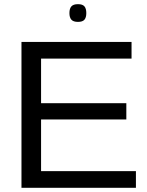

<svg xmlns="http://www.w3.org/2000/svg" viewBox="-20 -901 703 921"><path d="M83 0V-700H611V-620H177V-406H586V-328H177V-80H632V0ZM354 -796Q332 -796 322.5 -806.5Q313 -817 313 -838Q313 -860 322.5 -870.5Q332 -881 354 -881Q376 -881 385 -870.5Q394 -860 394 -838Q394 -817 385 -806.5Q376 -796 354 -796Z"/></svg>

Font: Georama SemiExpanded
Style: Regular
Weight: 400
Width: 6
Designer: Jean-Baptiste Levee
Foundry: Production Type
Version: Version 1.001